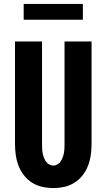

<svg xmlns="http://www.w3.org/2000/svg" viewBox="-20 -945 540 973"><path d="M250 8Q222 8 194.5 2Q167 -4 143 -19Q119 -34 101.5 -56.5Q84 -79 74 -105Q64 -131 60 -159Q56 -187 56 -215V-735H193V-215Q193 -204 193.5 -192.5Q194 -181 196 -170Q198 -159 202 -148Q206 -137 212 -127.5Q218 -118 228.5 -112Q239 -106 250 -106Q261 -106 271.5 -112Q282 -118 288 -127.5Q294 -137 298 -148Q302 -159 304 -170Q306 -181 306.5 -192.5Q307 -204 307 -215V-735H444V-215Q444 -187 440 -159Q436 -131 426 -105Q416 -79 398.5 -56.5Q381 -34 357 -19Q333 -4 305.5 2Q278 8 250 8ZM100 -845V-925H400V-845Z"/></svg>

Font: Iosevka SS18 Heavy
Style: Regular
Weight: 900
Monospace: yes
Designer: Belleve Invis
Foundry: Belleve Invis
Version: Version 25.1.1; ttfautohint (v1.8.4)